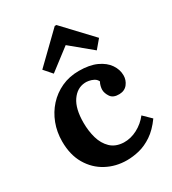

<svg xmlns="http://www.w3.org/2000/svg" viewBox="-192 -886 903 1006"><g transform="rotate(-30 259.0 -383.5)"><path d="M277 16Q210 16 154 -14Q98 -44 64.5 -101Q31 -158 31 -239Q31 -296 50 -346Q69 -396 103.5 -434Q138 -472 185.5 -494Q233 -516 291 -516Q355 -516 397.5 -496.5Q440 -477 461.5 -445.5Q483 -414 483 -379Q483 -350 465.5 -327.5Q448 -305 416 -304Q378 -303 363 -325.5Q348 -348 348 -369Q348 -378 351 -390.5Q354 -403 360 -413Q353 -428 339 -435Q325 -442 310.5 -444.5Q296 -447 287 -446Q239 -443 208 -398Q177 -353 177 -268Q177 -218 189.5 -174.5Q202 -131 231 -103Q260 -75 309 -73Q351 -72 391 -93Q431 -114 459 -150L505 -105Q469 -55 430 -29Q391 -3 352.5 6.5Q314 16 277 16ZM427 -562 300 -667H299L171 -569L129 -617L300 -783H310L470 -613Z"/></g></svg>

Font: Lora
Style: Weight 700
Weight: 700
Designer: Olga Karpushina, Alexei Vanyashin (Cyrillic)
Foundry: Cyreal
Version: Version 3.001